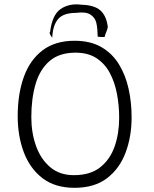

<svg xmlns="http://www.w3.org/2000/svg" viewBox="-20 -850 717 895"><path d="M327.5 25.5Q236.5 25.5 178 -19.5Q119.5 -64.5 91 -140.2Q62.5 -216 62.5 -308Q62.5 -412 91 -491.2Q119.5 -570.5 178.2 -615.2Q237 -660 327.5 -660Q401.5 -660 452.5 -630.5Q503.5 -601 534.5 -550.2Q565.5 -499.5 579.5 -435.8Q593.5 -372 593.5 -303.5Q593.5 -213.5 565.5 -138.8Q537.5 -64 478.8 -19.2Q420 25.5 327.5 25.5ZM324 -33.5Q401 -33.5 447.2 -70.2Q493.5 -107 514.5 -167.8Q535.5 -228.5 535.5 -301Q535.5 -357 525.5 -411Q515.5 -465 492.5 -508.8Q469.5 -552.5 430.2 -578.5Q391 -604.5 332 -604.5Q256 -604.5 210.8 -565.2Q165.5 -526 145.8 -458Q126 -390 126 -304Q126 -231 148 -169.5Q170 -108 214 -70.8Q258 -33.5 324 -33.5ZM223.5 -674.5Q216 -683.5 212.8 -691.2Q209.5 -699 213.5 -700.5Q223 -781 263 -808.2Q303 -835.5 359 -828Q419.5 -826.5 447.8 -801.5Q476 -776.5 482.5 -725Q481 -713.5 475.8 -701.8Q470.5 -690 467.5 -677.5Q458.5 -677 451.5 -677.5Q444.5 -678 435.5 -679Q435 -698 433.5 -715Q432 -732 428.5 -745.5Q422 -769 400.8 -782.5Q379.5 -796 334.5 -790Q275.5 -790 250.8 -761Q226 -732 223.5 -674.5Z"/></svg>

Font: Grandstander ExtraLight
Style: Regular
Weight: 200
Designer: Tyler Finck
Foundry: Etcetera Type Co
Version: Version 1.200; ttfautohint (v1.8.3)